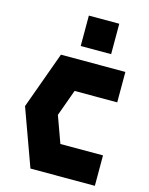

<svg xmlns="http://www.w3.org/2000/svg" viewBox="-139 -1054 887 1140"><g transform="rotate(15 304.0 -483.5)"><path d="M162 -700H558V-513H296L237 -350L296 -187H558V0H162L35 -350ZM449 -780H262V-967H449Z"/></g></svg>

Font: Clickuper
Style: Bold
Weight: 700
Designer: Denis Ignatov
Foundry: Denis Ignatov
Version: Version 1.10 April 16, 2021